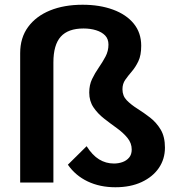

<svg xmlns="http://www.w3.org/2000/svg" viewBox="-20 -769 765 809"><path d="M466 20Q401 20 349.5 -4.5Q298 -29 266 -75L345 -153Q369 -115 397.5 -97.5Q426 -80 460 -80Q479 -80 496 -86Q513 -92 524 -105Q535 -118 535 -139Q535 -166 517 -188Q499 -210 472.5 -229Q446 -248 419 -269Q392 -290 374 -316.5Q356 -343 356 -379Q356 -411 368 -436Q380 -461 396 -484Q412 -507 424.5 -530.5Q437 -554 437 -581Q437 -605 423 -619.5Q409 -634 385 -641.5Q361 -649 332 -649Q267 -649 236 -614.5Q205 -580 205 -506V0H65V-545Q65 -610 98.5 -655.5Q132 -701 191 -725Q250 -749 328 -749Q400 -749 456 -728.5Q512 -708 543.5 -669.5Q575 -631 575 -576Q575 -536 563 -511Q551 -486 535.5 -468Q520 -450 508 -433Q496 -416 496 -393Q496 -365 514 -346.5Q532 -328 559 -311Q586 -294 612.5 -273.5Q639 -253 657 -223Q675 -193 675 -147Q675 -99 649.5 -61.5Q624 -24 577 -2Q530 20 466 20Z"/></svg>

Font: Moderustic SemiBold
Style: Regular
Weight: 600
Designer: Tural Alisoy
Foundry: TAFT Foundry
Version: Version 2.120